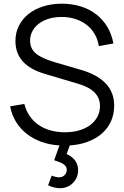

<svg xmlns="http://www.w3.org/2000/svg" viewBox="-20 -754 656 1014"><path d="M297.5 240Q266.5 240 234 224.5L253 173.5Q276 182.5 291.5 182.5Q310 182.5 321.2 170.8Q332.5 159 332.5 143.5Q332.5 129.5 324 120.5Q315.5 111.5 303.2 106Q291 100.5 269.5 93.5Q268.5 93 267.8 93Q267 93 266 92.5L294 14Q242.5 11 198.5 -5Q154.5 -21 120.8 -47.5Q87 -74 64.5 -110.8Q42 -147.5 33.5 -192.5L108.5 -205Q117.5 -169.5 136.5 -141.8Q155.5 -114 183 -94.8Q210.5 -75.5 245.8 -65.5Q281 -55.5 323 -55.5Q364.5 -55.5 398.5 -65.5Q432.5 -75.5 456.8 -93.8Q481 -112 494.5 -137.5Q508 -163 508 -194Q508 -277 397.5 -310L215 -364.5Q61.5 -409.5 61.5 -537.5Q61.5 -581 79.5 -617.2Q97.5 -653.5 129.8 -679.5Q162 -705.5 207.2 -720Q252.5 -734.5 306.5 -734.5Q360.5 -734.5 406.8 -720Q453 -705.5 488.2 -678.2Q523.5 -651 546.8 -612Q570 -573 579 -524.5L502 -510.5Q496.5 -545.5 480 -574Q463.5 -602.5 437.8 -622.5Q412 -642.5 378.5 -653.5Q345 -664.5 305.5 -664.5Q268 -664.5 237.2 -655Q206.5 -645.5 184.8 -628.8Q163 -612 151 -589.2Q139 -566.5 139 -540Q139 -519 146 -502.5Q153 -486 168.5 -472.5Q184 -459 208.2 -447.8Q232.5 -436.5 267.5 -426L408 -385Q495 -359.5 539 -312.5Q583 -265.5 583 -196.5Q583 -151.5 566.5 -114.2Q550 -77 519.2 -49.8Q488.5 -22.5 445.2 -6Q402 10.5 348.5 14L332 59.5Q360 72 376.2 93.2Q392.5 114.5 392.5 145.5Q392.5 172 379.5 193.8Q366.5 215.5 344.8 227.8Q323 240 297.5 240Z"/></svg>

Font: Vela Sans
Style: Regular
Weight: 400
Designer: Principal design: Mikhail Sharanda - project Manrope.
Design modification: Ravid Balaliev
Foundry: Mikhail Sharanda
Version: Version 1.001